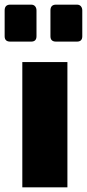

<svg xmlns="http://www.w3.org/2000/svg" viewBox="-52 -806 374 826"><path d="M44 0V-539H238V0ZM189 -627Q165 -627 165 -650V-761Q165 -786 189 -786H279Q290 -786 296 -779Q302 -772 302 -761V-650Q302 -627 279 -627ZM-8 -627Q-32 -627 -32 -650V-761Q-32 -786 -8 -786H82Q93 -786 99 -779Q105 -772 105 -761V-650Q105 -627 82 -627Z"/></svg>

Font: Exo Thin Black
Style: Regular
Weight: 900
Version: Version 2.000